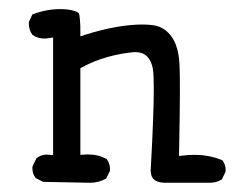

<svg xmlns="http://www.w3.org/2000/svg" viewBox="-20 -411 540 420"><path d="M438.5 -11.2Q454.1 -11.2 465.3 -18.6L473.1 -34.7Q473.6 -36.6 473.6 -40.5Q473.6 -44.4 471.9 -50Q470.2 -55.7 466.3 -60.5Q438 -72.3 404.8 -72.3Q393.1 -72.3 380.9 -70.8L371.6 -69.8Q373.5 -170.4 373.5 -209Q373.5 -247.6 373 -261.2Q372.6 -274.9 371.3 -284.9Q370.1 -294.9 367.7 -303.7Q361.8 -325.7 347.9 -339.6Q334 -353.5 314 -356Q302.7 -357.4 292.5 -357.4Q237.8 -357.4 166.5 -335L155.8 -331.5V-342.8Q155.8 -365.7 153.3 -379.9Q152.8 -383.8 144 -386.7Q131.3 -391.1 111.3 -391.1Q81.5 -391.1 50.8 -379.4L43.5 -363.8Q43 -361.8 43 -360.4Q43 -345.7 50.8 -335Q62 -326.7 77.1 -326.7Q81.5 -326.7 86.4 -327.6L96.2 -329.1V-71.8Q85 -72.8 82.5 -72.8Q68.8 -72.8 59.6 -64.5L51.3 -47.4Q50.8 -45.4 50.8 -43.9Q50.8 -30.3 58.1 -21.5L74.2 -13.2L176.8 -11.2Q196.3 -11.2 212.4 -20.5L220.2 -36.6Q220.7 -38.6 220.7 -40Q220.7 -53.7 213.4 -63Q195.3 -73.2 171.9 -73.2Q168.5 -73.2 155.8 -72.3V-261.7L160.2 -264.2Q186.5 -278.3 215.6 -286.4Q244.6 -294.4 272.5 -296.9Q274.9 -296.9 277.3 -296.9Q292 -296.9 301.8 -287.6Q311.5 -277.8 314.5 -259.8Q316.4 -247.6 316.4 -216.8Q316.4 -161.6 310.1 -47.4Q309.6 -41.5 309.6 -37.8Q309.6 -34.2 311 -28.3Q314.9 -11.7 340.8 -11.2Z"/></svg>

Font: NaikaiFont
Style: Light
Weight: 300
Version: Version 1.89